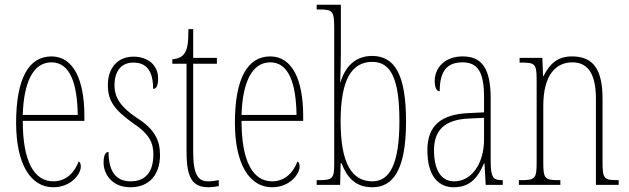

<svg xmlns="http://www.w3.org/2000/svg" viewBox="-20 -780 2654 810"><path d="M205 10C280 10 321 -46 321 -77C321 -90 317 -96 312 -99C296 -57 263 -15 205 -15C125 -15 76 -97 76 -270H336V-291C336 -445 289 -542 197 -542C102 -542 48 -450 48 -262C48 -88 109 10 205 10ZM308 -295H76C80 -431 119 -517 197 -517C276 -517 306 -427 308 -295Z M530 10C608 10 655 -41 655 -126C655 -185 635 -234 557 -283C493 -326 463 -365 463 -420C463 -473 486 -516 543 -516C600 -516 626 -478 626 -405C641 -405 647 -421 647 -450C647 -504 605 -541 543 -541C476 -541 435 -493 435 -421C435 -355 462 -317 543 -259C613 -213 627 -174 627 -129C627 -52 592 -15 531 -15C467 -15 438 -60 438 -139C425 -139 417 -125 417 -93C417 -50 449 10 530 10Z M861 10C872 10 888 8 903 5V-20C886 -17 875 -15 859 -15C817 -15 795 -40 795 -140V-511H895V-536H795V-657H775C774 -610 774 -575 757 -553C748 -540 732 -532 707 -530V-511H767V-141C767 -26 793 10 861 10Z M1128 10C1203 10 1244 -46 1244 -77C1244 -90 1240 -96 1235 -99C1219 -57 1186 -15 1128 -15C1048 -15 999 -97 999 -270H1259V-291C1259 -445 1212 -542 1120 -542C1025 -542 971 -450 971 -262C971 -88 1032 10 1128 10ZM1231 -295H999C1003 -431 1042 -517 1120 -517C1199 -517 1229 -427 1231 -295Z M1551 10C1634 10 1693 -56 1693 -267C1693 -466 1645 -544 1550 -544C1478 -544 1436 -498 1416 -432H1415C1417 -475 1418 -526 1418 -561V-760H1316V-740H1325C1383 -740 1390 -735 1390 -661V-87C1390 -28 1383 -20 1326 -20H1316V0H1415L1417 -91H1421C1444 -31 1480 10 1551 10ZM1551 -15C1464 -15 1417 -91 1417 -268C1417 -445 1464 -519 1551 -519C1632 -519 1665 -441 1665 -269C1665 -84 1622 -15 1551 -15Z M1894 10C1965 10 1997 -33 2022 -91H2024L2029 0H2101V-20H2099C2061 -20 2050 -29 2050 -103V-366C2050 -495 2010 -542 1932 -542C1858 -542 1814 -496 1814 -438C1814 -411 1822 -395 1835 -395C1835 -482 1868 -517 1931 -517C1995 -517 2022 -477 2022 -371V-306L1959 -303C1840 -298 1783 -250 1783 -146C1783 -41 1827 10 1894 10ZM1896 -15C1837 -15 1811 -69 1811 -146C1811 -228 1853 -276 1960 -280L2022 -283V-191C2022 -92 1971 -15 1896 -15Z M2169 0H2344V-20H2338C2278 -20 2272 -26 2272 -96V-333C2272 -467 2327 -517 2395 -517C2467 -517 2494 -457 2494 -364V0H2590V-20H2586C2528 -20 2522 -26 2522 -96V-363C2522 -486 2484 -542 2393 -542C2330 -542 2298 -508 2273 -459H2271L2268 -536H2172V-516H2177C2238 -516 2244 -511 2244 -441V-96C2244 -26 2238 -20 2177 -20H2169Z"/></svg>

Font: Noto Serif Devanagari ExtraCondensed Thin
Style: Regular
Weight: 100
Width: 2
Designer: Universal Thirst, Indian Type Foundry and the Monotype Design Team
Foundry: Monotype Imaging Inc.
Version: Version 2.004